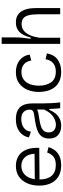

<svg xmlns="http://www.w3.org/2000/svg" viewBox="748 -1484 748 2284"><g transform="rotate(-90 1122.0 -342.0)"><path d="M299 12Q219 12 165 -20.5Q111 -53 83.5 -112Q56 -171 56 -249Q56 -329 83.5 -392Q111 -455 163.5 -491Q216 -527 291 -527Q356 -527 405.5 -497.5Q455 -468 482 -406.5Q509 -345 505 -249L129 -246Q129 -153 172 -102.5Q215 -52 301 -52Q366 -52 400.5 -80.5Q435 -109 449 -155L514 -139Q493 -67 439.5 -27.5Q386 12 299 12ZM291 -462Q227 -462 185 -420Q143 -378 132 -302L435 -305Q430 -383 390.5 -422.5Q351 -462 291 -462Z M766 12Q702 12 659 -23.5Q616 -59 616 -131Q616 -182 637 -213.5Q658 -245 693 -262Q728 -279 769 -288Q810 -297 850 -302Q892 -308 915.5 -313Q939 -318 949.5 -329.5Q960 -341 960 -363Q960 -406 932.5 -434.5Q905 -463 846 -463Q816 -463 784 -453Q752 -443 727.5 -418Q703 -393 698 -348L629 -372Q642 -441 697.5 -484Q753 -527 844 -527Q909 -527 947.5 -507.5Q986 -488 1004.5 -457.5Q1023 -427 1028.5 -392Q1034 -357 1034 -327V-207Q1034 -161 1037 -103Q1040 -45 1046 0H976Q973 -34 971 -65.5Q969 -97 968 -129H957Q942 -92 917 -59.5Q892 -27 854.5 -7.5Q817 12 766 12ZM781 -51Q825 -51 874.5 -82Q924 -113 961 -192V-274Q935 -262 900 -256.5Q865 -251 828.5 -245Q792 -239 760 -228Q728 -217 708.5 -195.5Q689 -174 689 -136Q689 -94 715 -72.5Q741 -51 781 -51Z M1412 12Q1344 12 1297.5 -10Q1251 -32 1223 -70Q1195 -108 1182.5 -155Q1170 -202 1170 -252Q1170 -326 1195.5 -388.5Q1221 -451 1273.5 -489Q1326 -527 1406 -527Q1491 -527 1547 -483Q1603 -439 1615 -363L1544 -344Q1541 -370 1526.5 -397.5Q1512 -425 1482.5 -443Q1453 -461 1406 -461Q1352 -461 1316 -433.5Q1280 -406 1262.5 -359Q1245 -312 1245 -252Q1245 -164 1285 -108Q1325 -52 1412 -52Q1475 -52 1512.5 -83.5Q1550 -115 1559 -174L1629 -158Q1612 -69 1553 -28.5Q1494 12 1412 12Z M1742 0V-696H1819V-535Q1819 -490 1814.5 -444.5Q1810 -399 1803 -352H1818Q1840 -441 1883 -484Q1926 -527 1996 -527Q2048 -527 2080.5 -507.5Q2113 -488 2131 -458Q2149 -428 2157 -393.5Q2165 -359 2166.5 -328Q2168 -297 2168 -278V0H2094V-263Q2094 -294 2091 -328Q2088 -362 2077.5 -392Q2067 -422 2043.5 -440.5Q2020 -459 1979 -459Q1931 -459 1897.5 -431.5Q1864 -404 1844 -356Q1824 -308 1815 -247V0Z"/></g></svg>

Font: Bricolage Grotesque 10pt Light
Style: Regular
Weight: 300
Designer: Mathieu Triay
Foundry: Atelier Triay
Version: Version 1.000; ttfautohint (v1.8.4.7-5d5b);gftools[0.9.32]